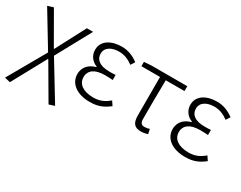

<svg xmlns="http://www.w3.org/2000/svg" viewBox="-88 -1007 2109 1679"><g transform="rotate(30 967.0 -167.5)"><path d="M68 212 254 -130H258L458 212L514 194L286 -181L478 -533H415L258 -234H254L74 -547L16 -529L227 -180L11 199Z M757 13C835 13 887 -6 950 -55L922 -97C868 -52 824 -36 764 -36C664 -36 603 -79 603 -149C603 -217 656 -257 758 -257C783 -257 806 -256 837 -254V-305C810 -303 794 -303 774 -303C672 -303 630 -345 630 -401C630 -466 690 -497 763 -497C815 -497 859 -479 904 -446L930 -487C882 -523 827 -547 762 -547C658 -547 571 -500 571 -407C571 -354 601 -307 657 -285V-280C598 -265 543 -223 543 -145C543 -50 628 13 757 13Z M1273 13C1300 13 1326 7 1342 1L1332 -46C1317 -41 1299 -37 1283 -37C1251 -37 1237 -54 1237 -92C1237 -220 1237 -350 1240 -484H1429V-533H1068L994 -528V-484H1182V-98C1182 -22 1206 13 1273 13Z M1719 13C1797 13 1849 -6 1912 -55L1884 -97C1830 -52 1786 -36 1726 -36C1626 -36 1565 -79 1565 -149C1565 -217 1618 -257 1720 -257C1745 -257 1768 -256 1799 -254V-305C1772 -303 1756 -303 1736 -303C1634 -303 1592 -345 1592 -401C1592 -466 1652 -497 1725 -497C1777 -497 1821 -479 1866 -446L1892 -487C1844 -523 1789 -547 1724 -547C1620 -547 1533 -500 1533 -407C1533 -354 1563 -307 1619 -285V-280C1560 -265 1505 -223 1505 -145C1505 -50 1590 13 1719 13Z"/></g></svg>

Font: Noto Sans CJK JP Light
Style: Regular
Weight: 300
Designer: Ryoko NISHIZUKA (kana & ideographs); Paul D. Hunt (Latin, Greek & Cyrillic); Wenlong ZHANG (bopomofo); Sandoll Communica
Foundry: Adobe Systems Incorporated
Version: Version 1.004;PS 1.004;hotconv 1.0.82;makeotf.lib2.5.63406